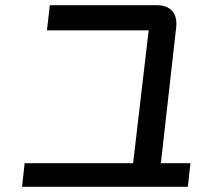

<svg xmlns="http://www.w3.org/2000/svg" viewBox="-20 -716 840 740"><path d="M714 -87H600L659 -610C665 -666 637 -696 583 -696H172L161 -599H553L493 -87H75L65 4H704Z"/></svg>

Font: Smiley Sans Oblique
Style: Regular
Weight: 400
Italic angle: -8°
Designer: oooooohmygosh, Nagisa Chen, Janine Sui, Heda Shi, Jian Li
Foundry: atelierAnchor
Version: Version 2.0.1